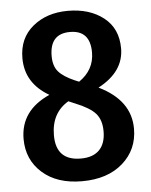

<svg xmlns="http://www.w3.org/2000/svg" viewBox="-51 -728 617 786"><g transform="rotate(-5 257.5 -335.0)"><path d="M355 -361Q485 -298 485 -181Q485 -95 422.5 -40Q360 15 255 15Q152 15 91.5 -39Q31 -93 31 -178Q31 -295 152 -349Q55 -405 55 -508Q55 -590 112.5 -637.5Q170 -685 257 -685Q346 -685 403.5 -640Q461 -595 461 -513Q461 -417 355 -361ZM175 -506Q175 -465 195 -442Q215 -419 261 -399L278 -392Q341 -435 341 -507Q341 -598 258 -598Q175 -598 175 -506ZM258 -78Q308 -78 334 -104.5Q360 -131 360 -181Q360 -228 336.5 -254.5Q313 -281 253 -305L227 -316Q156 -274 156 -182Q156 -78 258 -78Z"/></g></svg>

Font: Fira Sans Condensed Medium
Style: Regular
Weight: 500
Width: 3
Designer: Carrois Corporate & Edenspiekermann AG
Foundry: Carrois Corporate GbR & Edenspiekermann AG
Version: Version 4.203;PS 004.203;hotconv 1.0.88;makeotf.lib2.5.64775